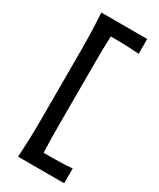

<svg xmlns="http://www.w3.org/2000/svg" viewBox="-237 -900 911 1101"><g transform="rotate(30 219.0 -349.5)"><path d="M87.9 127.9Q91.8 64.9 93.8 6.1Q95.7 -52.7 95.7 -124.5V-570.8Q95.7 -643.6 93.8 -703.1Q91.8 -762.7 87.9 -826.7H391.6V-728.5Q356 -731 316.4 -732.9Q276.9 -734.9 222.7 -734.9H203.6Q201.7 -690.4 200.9 -646.5Q200.2 -602.5 200.2 -551.8V-143.6Q200.2 -93.8 200.9 -50.8Q201.7 -7.8 203.6 35.6H229.5Q274.4 35.6 315.2 34.4Q356 33.2 393.1 29.8V127.9Z"/></g></svg>

Font: Pinar DS4-Medium
Style: Regular
Weight: 500
Designer: Amin Abedi
Version: Version 2.000